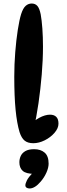

<svg xmlns="http://www.w3.org/2000/svg" viewBox="-20 -811 382 1090"><path d="M169 2Q138 2 120 -12.5Q102 -27 91 -61Q76 -111 68.5 -187.5Q61 -264 61 -376Q61 -445 66.5 -514.5Q72 -584 81 -641.5Q90 -699 100 -731Q111 -765 126 -778Q141 -791 160 -791Q180 -791 192 -777.5Q204 -764 211 -730Q217 -697 220.5 -649Q224 -601 224 -546Q224 -471 217 -388Q210 -305 198.5 -225Q187 -145 171 -78L143 -92Q169 -124 202.5 -142Q236 -160 264 -160Q287 -160 299.5 -147.5Q312 -135 312 -109Q312 -83 289.5 -57Q267 -31 234 -14.5Q201 2 169 2ZM175 176Q128 176 109 159Q90 142 90 110Q90 92 97.5 75Q105 58 123.5 47Q142 36 174 36Q211 36 233.5 55.5Q256 75 256 118Q256 141 243.5 169Q231 197 211 220Q195 239 179 249Q163 259 148 259Q138 259 131 254.5Q124 250 124 241Q124 231 132.5 213.5Q141 196 169 166Z"/></svg>

Font: DynaPuff
Style: Regular
Weight: 400
Designer: Toshi Omagari, Jennifer Daniel
Foundry: Google Fonts
Version: Version 2.000